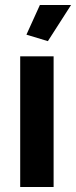

<svg xmlns="http://www.w3.org/2000/svg" viewBox="-20 -750 305 770"><path d="M61 0V-524H195V0ZM172 -585 86 -611 140 -730H265Z"/></svg>

Font: Raleway Thin
Style: Bold
Weight: 700
Version: Version 4.026